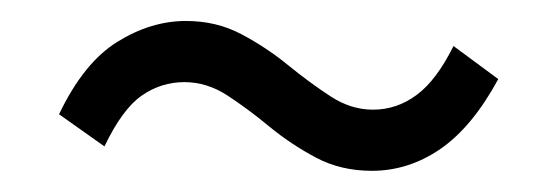

<svg xmlns="http://www.w3.org/2000/svg" viewBox="-20 -422 535 184"><path d="M336.4 -258.3Q306.6 -258.3 282.7 -271Q258.8 -283.7 238 -300.8Q217.3 -317.9 197.8 -330.6Q178.2 -343.3 156.7 -343.3Q134.3 -343.3 115.7 -330.3Q97.2 -317.4 80.1 -281.7L36.6 -312.5Q60.1 -361.8 92.3 -381.8Q124.5 -401.9 158.2 -401.9Q187.5 -401.9 211.4 -389.2Q235.4 -376.5 256.3 -359.4Q277.3 -342.3 296.9 -329.6Q316.4 -316.9 337.4 -316.9Q360.4 -316.9 379.4 -331.1Q398.4 -345.2 414.6 -377.9L457.5 -346.2Q432.6 -300.3 402.1 -279.3Q371.6 -258.3 336.4 -258.3Z"/></svg>

Font: Varta Light
Style: Regular
Weight: 400
Version: Version 1.004